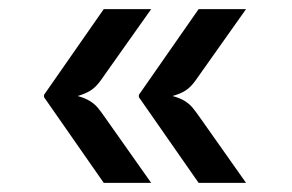

<svg xmlns="http://www.w3.org/2000/svg" viewBox="-20 -487 640 421"><path d="M207.5 -86 76.5 -274V-279L207.5 -467H311.5L214.5 -330Q212.5 -327 201.5 -311.5Q190.5 -296 178.5 -288.5Q166.5 -281 150 -276.5Q166.5 -272 177 -265.5Q187.5 -259 194.2 -251Q201 -243 214.5 -223.5L311.5 -86ZM415.5 -86 284.5 -274V-279L415.5 -467H519.5L422.5 -330Q420 -326.5 409.2 -311.2Q398.5 -296 386.8 -288.5Q375 -281 358 -276.5Q375 -272 385.2 -265.5Q395.5 -259 402 -251.2Q408.5 -243.5 422.5 -223.5L519.5 -86Z"/></svg>

Font: SplineSansMono30
Style: Regular
Weight: 400
Designer: Eben Sorkin, Mirko Velimirovic
Foundry: Sorkin Type
Version: Version 1.000